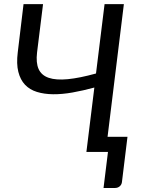

<svg xmlns="http://www.w3.org/2000/svg" viewBox="-20 -736 691 930"><path d="M597.5 -73.5 570.5 147Q568.5 159.5 559.2 167Q550 174.5 537 174.5H481.5L503 0H398.5L437 -312Q382 -297 331.2 -288Q280.5 -279 237 -279.5Q193.5 -280 158.8 -290.8Q124 -301.5 101.2 -325.5Q78.5 -349.5 68.8 -388Q59 -426.5 66 -482.5L94 -716H188.5L159.5 -482Q153.5 -431.5 167.2 -401.2Q181 -371 216.2 -359Q251.5 -347 308.5 -352.5Q365.5 -358 445 -380L486.5 -716H580L501 -73.5Z"/></svg>

Font: Lato 2
Style: Italic
Weight: 400
Italic angle: -7°
Designer: Lukasz Dziedzic with Adam Twardoch and Botio Nikoltchev
Foundry: tyPoland Lukasz Dziedzic
Version: Version 2.015; 2015-08-06; http://www.latofonts.com/